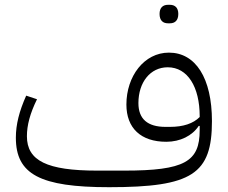

<svg xmlns="http://www.w3.org/2000/svg" viewBox="-20 -767 949 799"><path d="M679 -670H687C708 -670 722 -682 722 -709C722 -735 708 -747 687 -747H679C658 -747 644 -735 644 -709C644 -682 658 -670 679 -670ZM434 12C780 12 862 -43 862 -263C862 -442 794 -548 683 -548C580 -548 506 -450 506 -332C506 -234 566 -177 672 -177C730 -177 780 -202 807 -243H811V-225C811 -94 748 -57 497 -57H384C176 -57 92 -98 92 -200C92 -246 105 -295 134 -354L89 -369C60 -304 46 -249 46 -194C46 -42 146 12 434 12ZM687 -239H669C594 -239 556 -272 556 -338C556 -424 605 -487 678 -487C761 -487 811 -405 811 -283V-280C784 -253 743 -239 687 -239Z"/></svg>

Font: IBM Plex Arabic Light
Style: Regular
Weight: 300
Designer: Mike Abbink, Paul van der Laan, Pieter van Rosmalen, Wael Morcos, Khajak Apelian
Foundry: Bold Monday
Version: Version 1.0